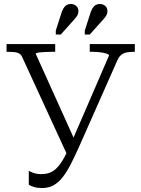

<svg xmlns="http://www.w3.org/2000/svg" viewBox="-20 -932 712 967"><path d="M381 -199Q358 -147 337.5 -107Q317 -67 296 -40Q275 -13 250 1Q225 15 192 15Q168 15 151.5 10Q135 5 125 -2V-72Q132 -67 149 -61Q166 -55 189 -55Q225 -55 249.5 -72Q274 -89 295 -124Q316 -159 340 -215L529 -652Q529 -658 516.5 -662Q504 -666 485.5 -668.5Q467 -671 448 -671H432V-710H659V-671H654Q637 -671 621 -668.5Q605 -666 592.5 -657Q580 -648 571 -628ZM364 -209 323 -142 92 -644Q86 -658 75 -663.5Q64 -669 49.5 -670Q35 -671 18 -671H13V-710H258V-671H242Q224 -671 205 -670Q186 -669 173 -667Q160 -665 160 -661ZM286 -856Q292 -877 299 -889Q306 -901 315.5 -906.5Q325 -912 336 -912Q352 -912 363.5 -902.5Q375 -893 375 -876Q375 -860 364 -846Q353 -832 337 -815L286 -758H261V-778ZM432 -856Q438 -877 445 -889Q452 -901 461.5 -906.5Q471 -912 482 -912Q498 -912 509.5 -902.5Q521 -893 521 -876Q521 -860 510 -846Q499 -832 483 -815L432 -758H407V-778Z"/></svg>

Font: Roboto Serif 36pt Light
Style: Regular
Weight: 300
Designer: Greg Gazdowicz
Foundry: Commercial Type
Version: Version 1.008